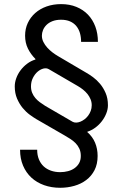

<svg xmlns="http://www.w3.org/2000/svg" viewBox="-20 -757 591 925"><path d="M370.7 -555.4Q370.7 -578.5 365.1 -597.8Q359.4 -617.2 347.5 -631.6Q335.6 -646 317.5 -653.9Q299.4 -661.9 274.1 -661.9Q250.4 -661.9 232.8 -655Q215.2 -648.1 204 -636.9Q192.8 -625.7 187.3 -612.2Q181.8 -598.7 181.8 -585.2Q181.8 -569.2 189.1 -554.7Q196.4 -540.1 207.6 -527.7Q218.8 -515.3 232.2 -505Q245.7 -494.7 258.5 -487.2L396.3 -406.2Q410.2 -398.4 428.1 -385.3Q446 -372.2 462 -353.2Q478 -334.2 489 -308.6Q500 -283 500 -250Q500 -230.5 492 -210.4Q484 -190.3 470.5 -172.8Q457 -155.2 438.9 -141.9Q420.8 -128.6 400.6 -122.2V-120.7Q426.1 -98.4 438.2 -69.2Q450.3 -40.1 450.3 -5.7Q450.3 33.7 435.4 62.7Q420.5 91.6 395.4 110.4Q370.4 129.3 337.7 138.5Q305 147.7 269.9 147.7Q228 147.7 192.5 135.1Q157 122.5 131.2 98.7Q105.5 74.9 91.1 41Q76.7 7.1 76.7 -35.5H159.1Q159.1 -9.6 167.4 10.7Q175.8 30.9 190.5 44.6Q205.3 58.2 225.7 65.3Q246.1 72.4 269.9 72.4Q289.8 72.4 307.7 67.6Q325.6 62.9 339.3 53.1Q353 43.3 361.2 28.8Q369.3 14.2 369.3 -5.7Q369.3 -25.9 362.2 -41Q355.1 -56.1 343.9 -67.5Q332.7 -78.8 319.1 -87.5Q305.4 -96.2 292.6 -103.7L154.8 -183.2Q141 -191.4 123 -204.5Q105.1 -217.7 89.1 -237Q73.2 -256.4 62.1 -282.1Q51.1 -307.9 51.1 -340.9Q51.1 -360.1 58.4 -380.3Q65.7 -400.6 79 -418.3Q92.3 -436.1 110.6 -449.9Q128.9 -463.8 150.6 -470.2V-473Q128.2 -495.4 114.5 -523.1Q100.9 -550.8 100.9 -585.2Q100.9 -618.3 113.8 -646.1Q126.8 -674 149.7 -694.2Q172.6 -714.5 204.5 -725.9Q236.5 -737.2 274.1 -737.2Q315.3 -737.2 348.2 -723.7Q381 -710.2 403.9 -686.3Q426.8 -662.3 439.3 -628.9Q451.7 -595.5 451.7 -555.4ZM421.9 -250Q421.9 -265.6 416.2 -279.1Q410.5 -292.6 401.3 -304.2Q392 -315.7 380 -325.3Q367.9 -334.9 355.1 -342.3L215.9 -423.3Q204.2 -430.4 189.3 -426.7Q174.4 -422.9 161 -411.4Q147.7 -399.9 138.5 -381.6Q129.3 -363.3 129.3 -340.9Q129.3 -323.9 134.9 -310Q140.6 -296.2 150 -285Q159.4 -273.8 171.9 -264.6Q184.3 -255.3 197.4 -247.2L329.5 -170.5Q337 -166.2 346.8 -166.4Q356.5 -166.5 366.8 -170.6Q377.1 -174.7 386.9 -182Q396.7 -189.3 404.5 -199.6Q412.3 -209.9 417.1 -222.7Q421.9 -235.4 421.9 -250Z"/></svg>

Font: Fast_Sans-Dotted
Style: Regular
Weight: 400
Version: Version 3.018